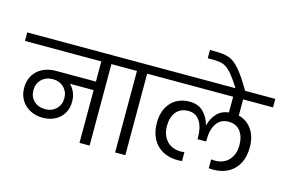

<svg xmlns="http://www.w3.org/2000/svg" viewBox="-144 -1253 2273 1525"><g transform="rotate(15 993.0 -490.5)"><path d="M816 -670H684V0H601V-434H406Q431 -410 445.5 -376Q460 -342 460 -301Q460 -245 434.5 -203Q409 -161 365 -139Q321 -117 266 -117Q209 -117 162.5 -141Q116 -165 89.5 -208.5Q63 -252 63 -310Q63 -370 90.5 -414Q118 -458 165.5 -481Q213 -504 273 -504H601V-670H-27V-740H816ZM393 -311Q393 -364 357.5 -399Q322 -434 267 -434Q211 -434 175 -399.5Q139 -365 139 -310Q139 -256 174.5 -222Q210 -188 267 -188Q322 -188 357.5 -222.5Q393 -257 393 -311Z M894 0V-670H762V-740H1109V-670H978V0Z M1767 -670V-537Q1836 -520 1876.5 -461.5Q1917 -403 1917 -314Q1917 -243 1890 -187.5Q1863 -132 1809 -100.5Q1755 -69 1679 -69Q1671 -69 1645 -71V-144Q1667 -142 1674 -142Q1749 -142 1791 -189Q1833 -236 1833 -312Q1833 -381 1799.5 -425Q1766 -469 1703 -469Q1638 -469 1604 -419.5Q1570 -370 1570 -286V-271H1499V-286Q1499 -369 1466.5 -419Q1434 -469 1372 -469Q1307 -469 1272 -425.5Q1237 -382 1237 -312Q1237 -236 1279 -189Q1321 -142 1396 -142Q1405 -142 1425 -144V-71Q1399 -69 1391 -69Q1315 -69 1261 -100.5Q1207 -132 1180 -187.5Q1153 -243 1153 -314Q1153 -384 1179.5 -436Q1206 -488 1253 -515.5Q1300 -543 1361 -543Q1434 -543 1476 -501Q1518 -459 1534 -398H1537Q1551 -453 1587 -493Q1623 -533 1685 -541V-670H1056V-740H2013V-670Z M1688 -736Q1636 -818 1602.5 -854.5Q1569 -891 1538 -902Q1507 -913 1453 -913H1411V-981H1452Q1525 -981 1568 -966Q1611 -951 1656 -900Q1701 -849 1767 -736Z"/></g></svg>

Font: Poppins A&M
Style: Regular-A&M
Weight: 400
Designer: Ninad Kale (Devanagari), Jonny Pinhorn (Latin)
Foundry: Indian Type Foundry
Version: 4.004